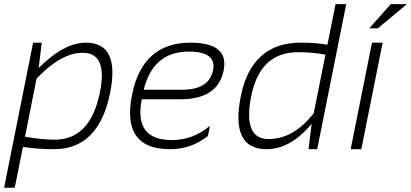

<svg xmlns="http://www.w3.org/2000/svg" viewBox="-48 -718 1978 924"><path d="M72.3 -60.1Q152.8 -45.9 216.3 -45.9Q387.2 -45.9 433.1 -274.9Q470.7 -463.9 350.1 -463.9Q245.6 -463.9 127.9 -339.8ZM111.3 -512.2H152.8L138.2 -390.6Q259.8 -512.7 365.2 -512.7Q530.3 -512.7 481.9 -271.5Q427.7 0 211.4 0Q130.9 0 62.5 -11.2L22.9 185.5H-28.3Z M1028.3 -378.9Q1000.5 -240.2 819.8 -240.2H634.3Q595.2 -43.9 778.8 -43.9Q880.9 -43.9 962.4 -112.3L952.6 -63.5Q872.1 0 770 0Q535.2 0 587.4 -262.2Q637.7 -512.7 868.7 -512.7Q1055.2 -512.7 1028.3 -378.9ZM643.6 -286.1H828.1Q958.5 -286.1 977.5 -380.4Q995.1 -469.7 859.9 -469.7Q689 -469.7 643.6 -286.1Z M1478.5 0H1437L1451.7 -122.1Q1350.1 0 1234.9 0Q1060.1 0 1110.8 -254.4Q1162.6 -512.7 1399.4 -512.7Q1470.7 -512.7 1527.8 -502.9L1566.9 -698.2H1618.2ZM1518.1 -455.1Q1454.6 -466.8 1386.2 -466.8Q1203.1 -466.8 1161.1 -255.4Q1119.6 -48.8 1245.1 -48.8Q1364.3 -48.8 1461.9 -172.9Z M1793.5 -512.7 1690.9 0H1639.6L1742.2 -512.7ZM1832.5 -698.2H1910.2L1770 -581.5H1729Z"/></svg>

Font: Sansation Light
Style: Light Italic
Weight: 300
Designer: Bernd Montag
Version: Version 1.301